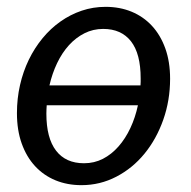

<svg xmlns="http://www.w3.org/2000/svg" viewBox="-20 -534 559 561"><path d="M116.5 -226.5Q116 -220.5 115.8 -214.2Q115.5 -208 115.5 -202Q115.5 -130.5 143.8 -93.8Q172 -57 225.5 -57Q255.5 -57 280.8 -70Q306 -83 326.2 -106Q346.5 -129 361 -160Q375.5 -191 383 -226.5ZM390.5 -284.5Q391 -290 391 -294.8Q391 -299.5 391 -305Q391 -377 362.8 -413.2Q334.5 -449.5 281.5 -449.5Q252 -449.5 226.8 -436.8Q201.5 -424 181.5 -402Q161.5 -380 147 -349.8Q132.5 -319.5 124.5 -284.5ZM288.5 -514Q330 -514 364.5 -499.8Q399 -485.5 424 -458.5Q449 -431.5 463 -392.5Q477 -353.5 477 -304Q477 -240.5 457 -184Q437 -127.5 402.2 -85Q367.5 -42.5 320 -17.8Q272.5 7 218 7Q176.5 7 142 -7.2Q107.5 -21.5 82.5 -48.5Q57.5 -75.5 43.5 -114.5Q29.5 -153.5 29.5 -203.5Q29.5 -246 38.5 -285.5Q47.5 -325 64.2 -359.5Q81 -394 104.5 -422.5Q128 -451 156.8 -471.2Q185.5 -491.5 218.8 -502.8Q252 -514 288.5 -514Z"/></svg>

Font: Lato 2
Style: Italic
Weight: 400
Italic angle: -7°
Designer: Lukasz Dziedzic with Adam Twardoch and Botio Nikoltchev
Foundry: tyPoland Lukasz Dziedzic
Version: Version 2.015; 2015-08-06; http://www.latofonts.com/